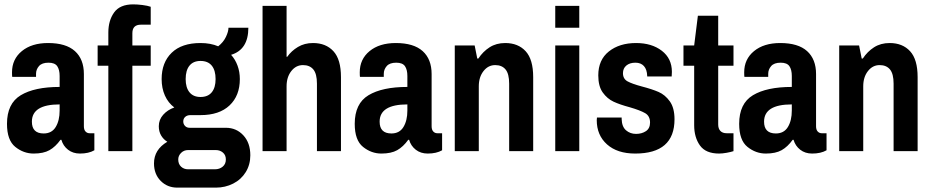

<svg xmlns="http://www.w3.org/2000/svg" viewBox="-20 -692 4272 879"><path d="M364 -353V-114Q364 -98 371.5 -90Q379 -82 390 -82H412V-4Q386 11 346 11Q314 11 291.5 -6.5Q269 -24 261 -52H257Q234 -20 206.5 -4.5Q179 11 134 11Q88 11 50 -19.5Q12 -50 12 -125Q12 -218 75 -256Q138 -294 253 -294V-344Q253 -373 242 -389Q231 -405 202 -405Q172 -405 158.5 -389.5Q145 -374 145 -354V-340H36Q35 -345 35 -361Q35 -421 80 -458Q125 -495 200 -495Q282 -495 323 -458Q364 -421 364 -353ZM126 -135Q126 -81 180 -81Q217 -81 235 -110.5Q253 -140 253 -186V-214Q126 -214 126 -135Z M670 -661V-579H625Q586 -579 586 -540V-484H670V-391H586V0H476V-391H427V-484H476V-543Q476 -598 502.5 -635Q529 -672 590 -672Q609 -672 632.5 -669Q656 -666 670 -661Z M1038 -441Q1057 -420 1067.5 -391.5Q1078 -363 1078 -330Q1078 -254 1031 -209.5Q984 -165 898 -165H852Q837 -165 828 -157Q819 -149 819 -136Q819 -124 827 -115.5Q835 -107 848 -107H1014Q1062 -107 1094 -72.5Q1126 -38 1126 19Q1126 62 1105 96Q1084 130 1047.5 148.5Q1011 167 968 167H792Q746 167 715.5 136Q685 105 685 56Q685 -7 746 -43Q728 -54 717.5 -72Q707 -90 707 -114Q707 -144 727 -166.5Q747 -189 778 -200Q750 -221 735 -254.5Q720 -288 720 -330Q720 -406 766 -450.5Q812 -495 898 -495Q944 -495 979 -480Q1003 -499 1014.5 -523.5Q1026 -548 1026 -565H1117Q1117 -465 1038 -441ZM830 -330Q830 -291 847.5 -269.5Q865 -248 898 -248Q932 -248 949.5 -269.5Q967 -291 967 -330Q967 -370 949.5 -391.5Q932 -413 898 -413Q865 -413 847.5 -391.5Q830 -370 830 -330ZM796 38Q796 59 809 71Q822 83 841 83H964Q985 83 999.5 71Q1014 59 1014 38Q1014 18 1000.5 6.5Q987 -5 968 -5H841Q822 -5 809 8Q796 21 796 38Z M1413 -495Q1472 -495 1506.5 -457.5Q1541 -420 1541 -339V0H1431V-309Q1431 -354 1414.5 -374Q1398 -394 1367 -394Q1335 -394 1313.5 -366.5Q1292 -339 1292 -297V0H1182V-665H1292V-432H1295Q1314 -459 1344 -477Q1374 -495 1413 -495Z M1956 -353V-114Q1956 -98 1963.5 -90Q1971 -82 1982 -82H2004V-4Q1978 11 1938 11Q1906 11 1883.5 -6.5Q1861 -24 1853 -52H1849Q1826 -20 1798.5 -4.5Q1771 11 1726 11Q1680 11 1642 -19.5Q1604 -50 1604 -125Q1604 -218 1667 -256Q1730 -294 1845 -294V-344Q1845 -373 1834 -389Q1823 -405 1794 -405Q1764 -405 1750.5 -389.5Q1737 -374 1737 -354V-340H1628Q1627 -345 1627 -361Q1627 -421 1672 -458Q1717 -495 1792 -495Q1874 -495 1915 -458Q1956 -421 1956 -353ZM1718 -135Q1718 -81 1772 -81Q1809 -81 1827 -110.5Q1845 -140 1845 -186V-214Q1718 -214 1718 -135Z M2421 -339V0H2311V-309Q2311 -354 2294.5 -374Q2278 -394 2247 -394Q2215 -394 2193.5 -366.5Q2172 -339 2172 -297V0H2062V-484H2153L2165 -424H2170Q2191 -456 2221.5 -475.5Q2252 -495 2293 -495Q2352 -495 2386.5 -457.5Q2421 -420 2421 -339Z M2522 -665H2632V-565H2522ZM2522 -484H2632V0H2522Z M3056 -363 3055 -342H2943V-344Q2942 -374 2928 -389.5Q2914 -405 2889 -405Q2863 -405 2847.5 -392Q2832 -379 2832 -357Q2832 -331 2853 -319.5Q2874 -308 2919 -296Q2965 -284 2995 -271Q3025 -258 3046.5 -228Q3068 -198 3068 -146Q3068 11 2888 11Q2806 11 2759 -31Q2712 -73 2712 -142L2713 -154H2826V-147Q2827 -112 2846 -95.5Q2865 -79 2892 -79Q2918 -79 2937 -91.5Q2956 -104 2956 -131Q2956 -161 2933.5 -174Q2911 -187 2863 -201Q2818 -213 2789 -226.5Q2760 -240 2739.5 -268.5Q2719 -297 2719 -347Q2719 -418 2767.5 -456.5Q2816 -495 2892 -495Q2964 -495 3010 -459.5Q3056 -424 3056 -363Z M3338 -391H3268V-122Q3268 -103 3278 -92.5Q3288 -82 3307 -82H3338V0Q3326 4 3306.5 7.5Q3287 11 3272 11Q3211 11 3184.5 -26Q3158 -63 3158 -119V-391H3109V-484H3158L3175 -620H3268V-484H3338Z M3716 -353V-114Q3716 -98 3723.5 -90Q3731 -82 3742 -82H3764V-4Q3738 11 3698 11Q3666 11 3643.5 -6.5Q3621 -24 3613 -52H3609Q3586 -20 3558.5 -4.5Q3531 11 3486 11Q3440 11 3402 -19.5Q3364 -50 3364 -125Q3364 -218 3427 -256Q3490 -294 3605 -294V-344Q3605 -373 3594 -389Q3583 -405 3554 -405Q3524 -405 3510.5 -389.5Q3497 -374 3497 -354V-340H3388Q3387 -345 3387 -361Q3387 -421 3432 -458Q3477 -495 3552 -495Q3634 -495 3675 -458Q3716 -421 3716 -353ZM3478 -135Q3478 -81 3532 -81Q3569 -81 3587 -110.5Q3605 -140 3605 -186V-214Q3478 -214 3478 -135Z M4181 -339V0H4071V-309Q4071 -354 4054.5 -374Q4038 -394 4007 -394Q3975 -394 3953.5 -366.5Q3932 -339 3932 -297V0H3822V-484H3913L3925 -424H3930Q3951 -456 3981.5 -475.5Q4012 -495 4053 -495Q4112 -495 4146.5 -457.5Q4181 -420 4181 -339Z"/></svg>

Font: Pragati Narrow
Style: Bold
Weight: 700
Designer: Hector Gatti, Marcela Romero, Pablo Cosgaya and Nicolas Silva
Foundry: Omnibus-Type
Version: Version 1.010; ttfautohint (v1.3)